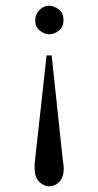

<svg xmlns="http://www.w3.org/2000/svg" viewBox="-20 -451 341 666"><path d="M200.2 -380.4Q200.2 -356.9 183.8 -344.5Q167.5 -332 150.4 -332Q133.8 -332 117.9 -345Q102.1 -357.9 102.1 -380.4Q102.1 -401.4 116.7 -416.3Q131.3 -431.2 150.4 -431.2Q165.5 -431.2 182.9 -419.2Q200.2 -407.2 200.2 -380.4ZM201.2 132.8Q201.2 162.6 186.3 179Q171.4 195.3 149.4 195.3Q133.3 195.3 116.7 180.4Q100.1 165.5 100.1 128.9Q100.1 123.5 100.3 116Q100.6 108.4 102.1 99.1L141.6 -258.8H159.2L197.3 99.1Q201.2 127 201.2 132.8Z"/></svg>

Font: Rohingya Solluk
Style: Regular
Weight: 400
Designer: SIL International
Foundry: SIL International
Version: Version 1.001